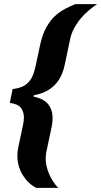

<svg xmlns="http://www.w3.org/2000/svg" viewBox="-20 -763 492 933"><path d="M157.1 150Q139.3 141.8 122.8 126.9Q106.3 111.9 93 91.6Q79.7 71.3 72.1 46.5Q64.5 21.8 64.5 -6.5Q64.5 -16.5 65.5 -26Q66.5 -35.5 68.5 -45.5L91.6 -154.5Q93.6 -164.2 94.9 -173.7Q96.2 -183.3 96.2 -192Q96.2 -219.8 81.5 -239Q66.9 -258.2 27.7 -262.8L41.3 -330.2Q81.5 -334.8 103.4 -350.4Q125.2 -366 136 -389Q146.7 -412 152.3 -438.5L175.4 -546.4Q186.5 -597.2 205.5 -630.8Q224.4 -664.3 247.9 -685.7Q271.4 -707.1 296.8 -720.2Q322.2 -733.4 346.1 -743H451.9Q433.5 -730.7 413.2 -713.9Q392.9 -697.2 374.3 -675.6Q355.8 -654.1 341.2 -627.8Q326.6 -601.5 320 -569.1L294 -445.6Q286 -408 267.7 -377.8Q249.4 -347.6 218.7 -327.8Q188.1 -308 144 -300L143 -293Q192.2 -284 213.9 -256.6Q235.6 -229.3 235.6 -190Q235.6 -180.4 234.6 -169.5Q233.6 -158.6 231 -146.9L205 -23.9Q204 -17.4 203 -10.1Q202 -2.7 202 5.3Q202 34.4 211.3 62.7Q220.7 90.9 234.6 113.3Q248.6 135.7 262.9 150Z"/></svg>

Font: Saira Thin
Style: Italic
Weight: 100
Italic angle: -12°
Designer: Hector Gatti with collaboration of the Omnibus-Type team
Foundry: Omnibus-Type
Version: Version 1.101